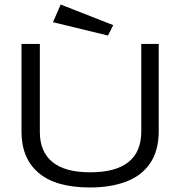

<svg xmlns="http://www.w3.org/2000/svg" viewBox="-20 -817 790 848"><path d="M377 11Q227 11 151 -53Q75 -117 75 -235V-623H156V-234Q156 -147 211.5 -101.5Q267 -56 378 -56Q604 -56 604 -237V-623H681V-238Q681 -152 643.5 -96.5Q606 -41 537.5 -15Q469 11 377 11ZM457 -660 214 -719 248 -797 480 -706Z"/></svg>

Font: Inconsolata ExtraExpanded Thin
Style: Regular
Weight: 100
Width: 8
Monospace: yes
Designer: Raph Levien, Cyreal, Brenton Simpson
Foundry: Raph Levien, Cyreal, Google
Version: Version 3.100; ttfautohint (v1.8.4.7-5d5b)